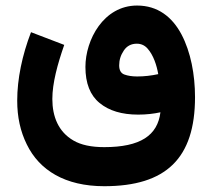

<svg xmlns="http://www.w3.org/2000/svg" viewBox="-20 -450 756 686"><path d="M352.5 215.3C573.7 215.3 676.8 115.2 676.8 -103C676.8 -183.1 661.6 -264.2 628.4 -327.1C595.2 -389.6 543.5 -430.2 469.7 -430.2C350.1 -430.2 285.2 -307.6 285.2 -210.9C285.2 -152.3 302.2 -109.4 335.9 -82C369.6 -54.2 415.5 -40.5 473.6 -40.5C502.4 -40.5 529.3 -43.5 553.2 -48.8C543 33.7 481.9 75.7 352.5 75.7C306.2 75.7 269.5 67.9 242.7 52.2C188.5 21 167 -33.7 167 -96.2C167 -153.3 185.5 -220.7 209.5 -289.6L90.8 -335C59.1 -252.4 41.5 -168 41.5 -90.3C41.5 -32.2 52.7 19.5 75.7 65.9C120.6 158.2 212.4 215.3 352.5 215.3ZM470.2 -176.8C452.1 -176.8 437 -179.2 424.8 -183.6C412.1 -188 405.8 -199.2 405.8 -216.3C405.8 -235.4 411.1 -252.9 422.4 -269.5C433.1 -285.6 448.7 -293.9 468.8 -293.9C483.9 -293.9 497.1 -288.1 507.3 -276.4C528.3 -252.9 540 -216.3 545.4 -185.1C520.5 -179.7 495.1 -176.8 470.2 -176.8Z"/></svg>

Font: Vazirmatn ExtraBold
Style: Regular
Weight: 800
Designer: Saber Rastikerdar
Foundry: Saber Rastikerdar
Version: Version 33.003